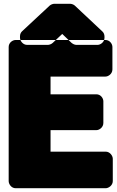

<svg xmlns="http://www.w3.org/2000/svg" viewBox="-20 -960 618 1018"><path d="M491 -270C507 -270 528 -285 528 -308V-423C528 -439 514 -460 491 -460H248V-554H539C555 -554 576 -569 576 -592V-711C576 -727 562 -748 539 -748H63C47 -748 26 -734 26 -711V0C26 16 40 38 63 38H540C556 38 578 23 578 0V-118C578 -134 563 -156 540 -156H248V-270ZM534 -766V-760C534 -737 513 -722 497 -722H385C375 -722 365 -728 359 -733L310 -780L260 -733C253 -726 241 -722 234 -722H124C101 -722 86 -744 86 -760V-768C86 -779 91 -789 98 -795L243 -930C250 -936 260 -940 269 -940H351C361 -940 372 -935 377 -930L523 -793C531 -786 534 -775 534 -766Z"/></svg>

Font: Asimov Print
Style: E
Weight: 500
Designer: Google
Version: Version 2.000980; 2014